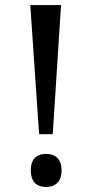

<svg xmlns="http://www.w3.org/2000/svg" viewBox="-20 -734 365 761"><path d="M135 -202H189L222 -714H100ZM162 7C195 7 224 -9 224 -59C224 -108 195 -124 162 -124C130 -124 102 -108 102 -59C102 -9 130 7 162 7Z"/></svg>

Font: Noto Serif Gurmukhi Medium
Style: Regular
Weight: 500
Designer: Vaibhav Singh and the Monotype Design Team
Foundry: Monotype Imaging Inc.
Version: Version 2.004